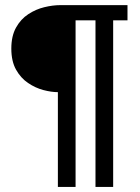

<svg xmlns="http://www.w3.org/2000/svg" viewBox="-20 -733 549 753"><path d="M480 -653.3H423.8V0H354.5V-653.3H276.4V0H207V-371.6Q181.2 -371.6 149.9 -379.9Q118.7 -388.2 90.1 -407.5Q61.5 -426.8 43 -459.7Q24.4 -492.7 24.4 -542.5Q24.4 -591.8 43 -625Q61.5 -658.2 91.1 -677.5Q120.6 -696.8 153.8 -704.8Q187 -712.9 216.8 -712.9H480Z"/></svg>

Font: Kanchenjunga Medium
Style: Regular
Weight: 500
Version: Version 2.001